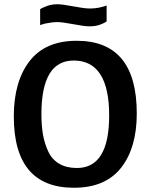

<svg xmlns="http://www.w3.org/2000/svg" viewBox="-20 -878 709 904"><path d="M341 -686Q624 -686 624 -344Q624 -182 550 -88Q476 6 328 6Q45 6 45 -330Q45 -494 119 -590Q193 -686 341 -686ZM327 -593Q175 -593 175 -341Q175 -286 182.5 -243.5Q190 -201 207.5 -164Q225 -127 259 -107Q293 -87 342 -87Q494 -87 494 -334Q494 -593 327 -593ZM169 -760V-835Q181 -842 192 -846Q218 -858 249 -858Q274 -858 325.5 -848Q377 -838 402 -838Q433 -838 459 -845Q475 -849 482 -852V-777Q472 -770 459 -765Q435 -754 402 -754Q377 -754 325.5 -764Q274 -774 249 -774Q227 -774 192 -767Q187 -765 169 -760Z"/></svg>

Font: Amaranth
Style: Regular
Weight: 400
Designer: Gesine Todt
Foundry: Gesine Todt
Version: Version 1.000